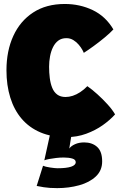

<svg xmlns="http://www.w3.org/2000/svg" viewBox="-20 -683 608 966"><path d="M268 263.5Q228.5 263.5 200.2 259Q172 254.5 164.5 252.5L196.5 151Q207.5 156 232.2 159.8Q257 163.5 269.5 163.5Q314 163.5 337.5 155.8Q361 148 361 133Q361 119.5 343.2 114.5Q325.5 109.5 300.5 109.5Q281.5 109.5 262.2 111.8Q243 114 227.5 117Q212 120 203 123.5L231 -3.5L340.5 -9.5L328.5 64.5Q337.5 51.5 357.5 42.5Q377.5 33.5 403.5 33.5Q443.5 33.5 468.8 56.2Q494 79 494 129Q494 175 462 205Q430 235 378.2 249.2Q326.5 263.5 268 263.5ZM559 -107.5Q534 -79.5 497 -53.2Q460 -27 413.5 -10Q367 7 313.5 7Q239.5 7 183.2 -17Q127 -41 89 -85.5Q51 -130 31.8 -192Q12.5 -254 12.5 -329.5Q12.5 -427 47 -502.2Q81.5 -577.5 147 -620.2Q212.5 -663 306 -663Q382 -663 446.8 -632Q511.5 -601 550.5 -535Q533.5 -516.5 506 -493.8Q478.5 -471 450.2 -450.5Q422 -430 401.5 -417Q400.5 -421 394 -432.8Q387.5 -444.5 376.2 -458Q365 -471.5 349.2 -481.2Q333.5 -491 314 -491Q290 -491 273.5 -478.8Q257 -466.5 246.8 -445.8Q236.5 -425 231.8 -399.5Q227 -374 227 -347.5Q227 -317.5 230.5 -290Q234 -262.5 242.8 -241Q251.5 -219.5 268 -207.2Q284.5 -195 310 -195Q327.5 -195 346 -201Q364.5 -207 383.2 -219.2Q402 -231.5 419.5 -249.5Q442.5 -233.5 469.8 -209Q497 -184.5 521.2 -157.8Q545.5 -131 559 -107.5Z"/></svg>

Font: Grandstander Thin Black
Style: Regular
Weight: 900
Version: Version 1.200